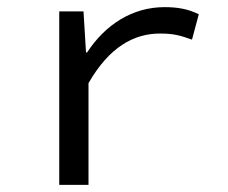

<svg xmlns="http://www.w3.org/2000/svg" viewBox="-20 -518 640 538"><path d="M146 0H228V-285C286 -386 355 -424 428 -424C466 -424 484 -419 518 -407L537 -478C507 -493 477 -498 441 -498C351 -498 275 -449 224 -371H221L214 -486H146Z"/></svg>

Font: Hasklig
Style: Regular
Weight: 400
Monospace: yes
Designer: Paul D. Hunt, Teo Tuominen
Foundry: Adobe Systems Incorporated
Version: Version 2.030;PS 1.0;hotconv 16.6.51;makeotf.lib2.5.65220